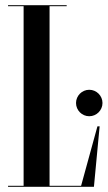

<svg xmlns="http://www.w3.org/2000/svg" viewBox="-20 -720 417 740"><path d="M292.6 -4H171V-696H237V-700H11V-696H71V-4H11V0H342L364 -233H355.5ZM324 -272C352 -272 375 -295 375 -323C375 -351 352 -374 324 -374C296 -374 273 -351 273 -323C273 -295 296 -272 324 -272Z"/></svg>

Font: Picaflor 96 pt
Style: Regular
Weight: 400
Designer: Ariel Martín Pérez
Foundry: Tunera Type Foundry
Version: Version 1.000;hotconv 1.0.109;makeotfexe 2.5.65596